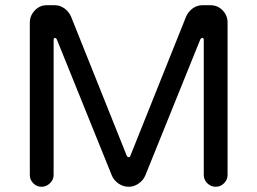

<svg xmlns="http://www.w3.org/2000/svg" viewBox="-20 -708 983 734"><path d="M94 -39V-622Q94 -648 113 -668Q132 -688 158 -688H190Q209 -688 225.5 -676.5Q242 -665 251 -646L464 -114Q467 -107 472 -107Q478 -107 479 -114L692 -646Q701 -665 717.5 -676.5Q734 -688 753 -688H785Q812 -688 831 -668.5Q850 -649 850 -622V-39Q850 -21 836.5 -7.5Q823 6 805 6Q786 6 772.5 -7.5Q759 -21 759 -39V-555Q759 -563 753 -563Q749 -563 746 -558L535 -36Q527 -18 509.5 -6Q492 6 472 6Q451 6 433.5 -6Q416 -18 408 -36L197 -558Q194 -563 190 -563Q185 -563 185 -555V-39Q185 -21 171 -7.5Q157 6 139 6Q120 6 107 -7.5Q94 -21 94 -39Z"/></svg>

Font: 寒蝉全圆体
Style: Regular
Weight: 400
Designer: Warren2060
      Designed by Motoya company      

      [Varela Round]
      Joe Prince(Latin component); Avraham Cornf
Foundry: ChillType
Version: Version 3.200